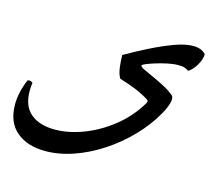

<svg xmlns="http://www.w3.org/2000/svg" viewBox="-134 -436 1012 884"><g transform="rotate(15 372.0 6.0)"><path d="M690 -199Q682 -205 671 -209Q660 -213 640 -213Q617 -213 589 -207Q561 -201 535 -193Q509 -185 492.5 -178Q476 -171 476 -168Q476 -161 493.5 -152.5Q511 -144 538 -132Q565 -120 594 -105Q623 -90 646 -71Q652 -66 652 -53Q652 -41 645.5 -22.5Q639 -4 626 19Q590 83 536 139Q482 195 417.5 237.5Q353 280 284 304Q215 328 149 328Q64 328 12 284.5Q-40 241 -40 155Q-40 129 -33.5 98.5Q-27 68 -13 35Q-8 33 -3 33Q4 33 12 40Q9 59 9 78Q9 151 51 186Q93 221 166 221Q232 221 303.5 193.5Q375 166 438.5 115Q502 64 543 -6Q549 -17 542 -22Q508 -43 476 -56Q444 -69 398 -83Q386 -101 382 -133.5Q378 -166 378 -191Q430 -221 486.5 -249.5Q543 -278 594.5 -297Q646 -316 684 -316Q723 -316 744 -293Q744 -269 727.5 -240.5Q711 -212 690 -199Z"/></g></svg>

Font: Ruwudu Medium
Style: Regular
Weight: 500
Designer: Becca Hirsbrunner Spalinger
Foundry: SIL International
Version: Version 3.000